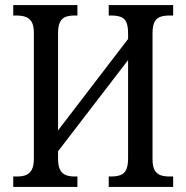

<svg xmlns="http://www.w3.org/2000/svg" viewBox="-20 -734 731 754"><path d="M32 0V-41H49Q68 -41 82 -46.5Q96 -52 104.5 -67Q113 -82 113 -112V-605Q113 -634 104 -648.5Q95 -663 80 -668Q65 -673 46 -673H32V-714H284V-673H271Q253 -673 238.5 -668Q224 -663 216 -648Q208 -633 208 -603V-222L483 -581V-602Q483 -633 475.5 -648Q468 -663 453 -668Q438 -673 419 -673H407V-714H660V-673H643Q625 -673 610 -668Q595 -663 587 -648Q579 -633 579 -602V-108Q579 -80 587.5 -65.5Q596 -51 610.5 -46Q625 -41 643 -41H660V0H407V-41H419Q438 -41 453 -46.5Q468 -52 475.5 -67.5Q483 -83 483 -113V-498L208 -140V-112Q208 -82 216 -67Q224 -52 238.5 -46.5Q253 -41 271 -41H284V0Z"/></svg>

Font: Noto Serif Condensed
Style: Regular
Weight: 400
Width: 3
Designer: Monotype Design Team
Foundry: Monotype Imaging Inc.
Version: Version 2.015